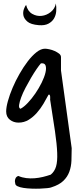

<svg xmlns="http://www.w3.org/2000/svg" viewBox="-20 -745 446 1139"><path d="M70.3 340.8Q66.4 330.1 70.8 316.4Q75.2 302.7 88.9 298.8Q111.3 308.6 135.7 311.5Q160.2 314.5 185.1 312.5Q210 310.5 234.4 304.7Q258.8 298.8 281.2 291Q303.7 272.5 312.5 242.7Q321.3 212.9 319.3 161.6Q317.4 110.4 306.2 33.7Q294.9 -43 277.3 -154.3Q277.3 -157.2 277.8 -163.1Q278.3 -168.9 277.3 -174.3Q276.4 -179.7 273.9 -182.6Q271.5 -185.5 267.6 -182.6Q254.9 -158.2 237.8 -129.4Q220.7 -100.6 198.7 -75.7Q176.8 -50.8 149.9 -34.2Q123 -17.6 89.8 -17.6Q60.5 -17.6 38.6 -34.7Q16.6 -51.8 16.6 -84Q16.6 -108.4 26.9 -145.5Q37.1 -182.6 54.7 -224.1Q72.3 -265.6 95.7 -306.6Q119.1 -347.7 144.5 -380.9Q169.9 -414.1 196.3 -435.1Q222.7 -456.1 247.1 -456.1Q256.8 -456.1 272.9 -452.6Q289.1 -449.2 304.2 -442.4Q319.3 -435.5 330.6 -426.8Q341.8 -418 341.8 -406.2V-327.1L405.3 133.8Q405.3 172.9 403.8 208.5Q402.3 244.1 391.1 274.4Q379.9 304.7 355.5 328.1Q331.1 351.6 285.2 366.2Q279.3 369.1 260.7 371.1Q242.2 373 218.3 374Q194.3 375 167.5 374Q140.6 373 118.7 369.6Q96.7 366.2 83 359.4Q69.3 352.5 70.3 340.8ZM222.7 -369.1Q212.9 -358.4 196.8 -335Q180.7 -311.5 164.1 -283.2Q147.5 -254.9 131.3 -224.1Q115.2 -193.4 105.5 -167Q95.7 -140.6 93.3 -122.1Q90.8 -103.5 101.6 -99.6Q122.1 -110.4 145.5 -135.3Q168.9 -160.2 189.9 -190.9Q210.9 -221.7 227.1 -254.4Q243.2 -287.1 249.5 -313.5Q255.9 -339.8 250.5 -356Q245.1 -372.1 222.7 -369.1ZM210 -595.7Q162.1 -599.6 142.1 -617.2Q122.1 -634.8 118.7 -654.3Q115.2 -673.8 122.1 -691.9Q128.9 -710 134.8 -715.8Q144.5 -677.7 171.4 -662.6Q198.2 -647.5 227.5 -650.9Q256.8 -654.3 281.2 -673.8Q305.7 -693.4 311.5 -724.6Q315.4 -702.1 313.5 -678.2Q311.5 -654.3 300.3 -635.3Q289.1 -616.2 267.1 -604.5Q245.1 -592.8 210 -595.7Z"/></svg>

Font: Covered By Your Grace
Style: Regular
Weight: 400
Designer: Kimberly Geswein
Foundry: Kimberly Geswein
Version: Version 1.0